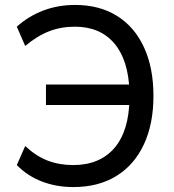

<svg xmlns="http://www.w3.org/2000/svg" viewBox="-20 -748 704 777"><path d="M277 9Q208 9 149.5 -13.5Q91 -36 48 -80L82 -157Q126 -116 173 -98Q220 -80 276 -80Q383 -80 442.5 -148.5Q502 -217 504 -349L534 -323H166V-406H533L504 -377Q500 -505 442.5 -572.5Q385 -640 283 -640Q227 -640 179 -621.5Q131 -603 82 -562L48 -640Q96 -683 155.5 -705.5Q215 -728 284 -728Q382 -728 453 -684Q524 -640 562.5 -557Q601 -474 601 -360Q601 -246 562 -163Q523 -80 450.5 -35.5Q378 9 277 9Z"/></svg>

Font: Nunitoga
Style: Medium
Weight: 500
Designer: Vernon Adams
Foundry: Vernon Adams
Version: Version 1.0